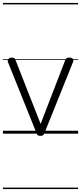

<svg xmlns="http://www.w3.org/2000/svg" viewBox="-20 -905 549 1300"><path d="M254 15Q240 15 235 10Q230 5 227 -4L34 -484Q29 -496 36.5 -505.5Q44 -515 60 -515Q72 -515 77.5 -510.5Q83 -506 86 -496L255 -66L421 -496Q425 -506 430.5 -510.5Q436 -515 447 -515Q466 -515 473 -506.5Q480 -498 474 -484L281 -4Q278 5 272.5 10Q267 15 254 15ZM0 365H509V375H0ZM0 -20H509V0H0ZM0 -505H509V-500H0ZM0 -885H509V-875H0Z"/></svg>

Font: Playwrite GB J Guides
Style: Regular
Weight: 400
Designer: Veronika Burian, José Scaglione
Foundry: TypeTogether
Version: Version 1.003